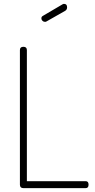

<svg xmlns="http://www.w3.org/2000/svg" viewBox="-20 -973 492 993"><path d="M423 0H101Q83 0 83 -18V-714Q83 -731 101 -731Q119 -731 119 -714V-36H423Q438 -36 438 -18Q438 0 423 0ZM317 -917 222 -863Q218 -860 213 -860Q205 -860 199.5 -865.5Q194 -871 194 -878Q194 -887 202 -891L304 -951Q308 -953 311 -953Q327 -953 327 -935Q327 -923 317 -917Z"/></svg>

Font: Dosis
Style: ExtraLight
Weight: 250
Designer: Edgar Tolentino, Pablo Impallari, Igino Marini
Foundry: Edgar Tolentino, Pablo Impallari, Igino Marini
Version: Version 1.007